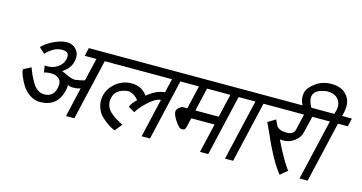

<svg xmlns="http://www.w3.org/2000/svg" viewBox="-87 -1244 3104 1646"><g transform="rotate(15 1465.0 -421.0)"><path d="M553 -320Q556 -320 591 -327Q619 -332 635 -338L682 -540H578L595 -613H869L852 -540H756L631 0H557L617 -262Q592 -251 549 -251Q520 -251 504 -263Q506 -239 499 -211Q463 -58 307 -58Q260 -58 216 -88Q175 -116 148 -159Q127 -193 109 -237Q94 -274 97 -292L164 -327Q173 -300 189 -264Q198 -243 221 -203Q239 -171 268 -150Q294 -131 327 -131Q408 -131 426 -211Q439 -269 412 -295Q386 -320 342 -320Q298 -320 278 -311L268 -371Q287 -371 290 -370Q344 -370 384 -398Q423 -425 435 -471V-474Q450 -540 379 -540Q305 -540 238 -467L189 -511Q192 -522 225 -546Q261 -572 309 -592Q360 -613 401 -613Q458 -613 490 -572Q521 -533 507 -470Q492 -406 425 -363Q438 -360 479 -340Q519 -320 553 -320Z M889 -248Q883 -220 889 -194Q895 -169 907 -151Q918 -134 942 -115Q968 -94 979 -88Q981 -87 994.5 -79.5Q1008 -72 1017 -67Q1024 -63 1030.5 -59.5Q1037 -56 1040 -54L1043 -53L991 11Q963 0 936 -17Q911 -33 872 -67Q838 -97 821 -148Q804 -199 817 -253Q832 -319 894 -369Q953 -416 1030 -416Q1119 -416 1170 -345Q1252 -412 1324 -416L1353 -540H832L849 -613H1525L1508 -540H1427L1302 0H1228L1307 -344Q1259 -340 1197 -282Q1135 -224 1114 -183L1056 -216Q1074 -258 1111 -289Q1073 -335 1028 -344Q981 -344 941 -322Q901 -300 889 -248Z M1823 -333 1871 -540H1664L1616 -333ZM1453 -286Q1456 -301 1473 -316Q1492 -333 1503 -333H1544L1592 -540H1488L1505 -613H2043L2026 -540H1944L1819 0H1746L1806 -259H1599L1581 -181Q1577 -164 1570 -155Q1564 -148 1542 -148Q1519 -148 1483 -204Q1447 -260 1453 -286Z M2252 -540H2165L2040 0H1968L2093 -540H2006L2023 -613H2269Z M2564 -396Q2552 -344 2508 -312Q2463 -279 2408 -279Q2406 -279 2380 -281Q2420 -195 2462 -124Q2506 -50 2519 -41L2456 13Q2441 -6 2429 -23Q2419 -37 2404 -60Q2396 -73 2384 -94Q2383 -95 2375 -109Q2367 -123 2362 -133Q2353 -150 2342 -172Q2341 -174 2337 -181.5Q2333 -189 2328.5 -198.5Q2324 -208 2319 -218Q2301 -256 2296 -268Q2294 -272 2290.5 -280.5Q2287 -289 2280 -304Q2273 -319 2268 -330Q2245 -382 2237 -397L2305 -438L2326 -393Q2346 -352 2419 -352Q2482 -352 2492 -398L2525 -540H2232L2249 -613H2704L2687 -540H2598Z M2686 -855Q2779 -855 2826 -797Q2873 -739 2851 -645Q2844 -616 2843 -613H2930L2913 -540H2826L2701 -1H2629L2754 -540H2667L2684 -613H2773Q2779 -629 2783 -644Q2798 -704 2765 -745Q2734 -784 2672 -784Q2658 -784 2642 -781Q2636 -780 2605 -771Q2585 -765 2568 -750Q2552 -736 2546 -715Q2536 -673 2570 -613H2492Q2463 -666 2475 -720Q2485 -767 2547 -812Q2606 -855 2686 -855Z"/></g></svg>

Font: Miedinger
Style: Italic
Weight: 400
Italic angle: -13°
Version: Version 001.000